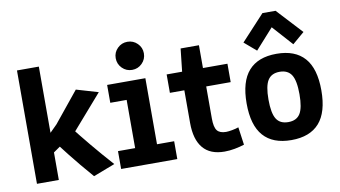

<svg xmlns="http://www.w3.org/2000/svg" viewBox="-75 -918 1960 1106"><g transform="rotate(-10 905.0 -364.5)"><path d="M393.5 13.7Q358 -27.3 327.8 -63.3Q297.7 -99.4 269.8 -135Q241.9 -170.6 212.3 -209.2L254 -205.6L140.4 -126.9L189.7 -207.7V0H61.8V-663.1H189.7V-250.3L164.4 -250.7L231.7 -317.7L376.4 -495.7L504.3 -458.1L296.6 -219.8L302 -296.4Q350.6 -233.6 404.8 -168.3Q458.9 -103 520.2 -34.8Z M554.2 0V-104.4H654.5V-386.3H558.8V-490.8H782.4V-104.4H882.7V0ZM716.5 -551Q682.4 -551 658.3 -575.1Q634.1 -599.3 634.1 -633.9Q634.1 -667.5 658.3 -691.5Q682.4 -715.4 716.5 -715.4Q750.6 -715.4 774.7 -691.5Q798.9 -667.5 798.9 -633.9Q798.9 -599.3 774.7 -575.1Q750.6 -551 716.5 -551Z M1159.1 4.9Q1075.2 4.9 1033.3 -45.3Q991.4 -95.5 991.4 -192.2V-433.2L1046.1 -383.1H906.9V-490.8H1048.1L991.4 -436.1L1012.1 -624.2H1119.3V-436.1L1064.7 -490.8H1262.5V-383.1H1064.7L1119.3 -433.2V-195.2Q1119.3 -144.8 1134.8 -125Q1150.2 -105.3 1187.1 -105.3Q1200.1 -105.3 1222.5 -109.3Q1244.9 -113.4 1260.7 -119.1L1275.3 -15Q1249.5 -6.5 1218.7 -0.8Q1187.9 4.9 1159.1 4.9Z M1550.1 6.5Q1441.6 6.5 1386.6 -55.9Q1331.5 -118.3 1331.5 -246Q1331.5 -373.6 1386.6 -435.8Q1441.6 -498.1 1550.1 -498.1Q1658.5 -498.1 1713.6 -435.8Q1768.7 -373.6 1768.7 -246Q1768.7 -118.3 1713.6 -55.9Q1658.5 6.5 1550.1 6.5ZM1550.1 -98.7Q1598.5 -98.7 1619.6 -132.5Q1640.7 -166.3 1640.7 -246Q1640.7 -325.6 1619.3 -359.2Q1597.8 -392.8 1550.1 -392.8Q1502.3 -392.8 1480.9 -359.2Q1459.4 -325.6 1459.4 -246Q1459.4 -166.3 1480.6 -132.5Q1501.7 -98.7 1550.1 -98.7ZM1444.1 -535.3 1374.5 -594.8 1511.6 -742.9H1588.4L1725.5 -594.8L1655.9 -535.3L1549.9 -653.3Z"/></g></svg>

Font: Anaheim
Style: Regular
Weight: 400
Designer: Vernon Adams
Foundry: Vernon Adams
Version: Version 2.001